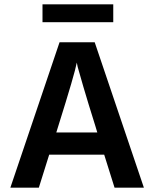

<svg xmlns="http://www.w3.org/2000/svg" viewBox="-20 -870 714 890"><path d="M250 -285 241 -256H431L422 -286Q388 -394 366.5 -467.5Q345 -541 340 -560L336 -580Q327 -530 250 -285ZM160 0H28L256 -674H419L647 0H511L463 -153H208ZM505 -767H177V-850H505Z"/></svg>

Font: Hind Siliguri SemiBold
Style: Regular
Weight: 600
Designer: Jyotish Sonowal
Foundry: Indian Type Foundry
Version: Version 1.001;PS 1.0;hotconv 1.0.86;makeotf.lib2.5.63406; tt